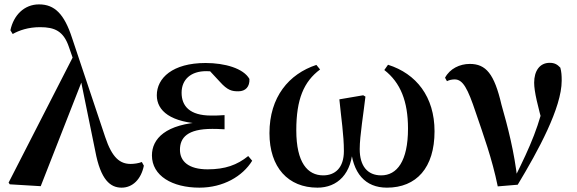

<svg xmlns="http://www.w3.org/2000/svg" viewBox="-20 -839 2629 875"><path d="M24.6 1 165.6 9.5 356.9 -478.8 319.3 -592.9 19.2 -6.7ZM534.3 16.2C584.2 16.2 623.1 -21.9 635.6 -83.9L626.4 -100.7C612.1 -94.9 590.6 -91.9 575.7 -91.9C527.4 -91.9 491.1 -119 459.4 -214.5L308.2 -666.6C272.8 -775.3 228.9 -819 157.9 -819C89.8 -819 41.7 -769 27.4 -701L37.9 -684C66.8 -700.3 108.4 -715.2 162.6 -715.2C229.3 -715.2 269.6 -697.3 294.1 -624.8L345.6 -476.9L347.9 -475.3L414.1 -150.9C438.7 -18.2 483.3 16.2 534.3 16.2Z M888.9 16.2C997 16.2 1085.7 -35.3 1129.3 -106.5L1111.2 -127.9C1060.6 -87 1005.9 -67.3 926.1 -67.3C838.9 -67.3 800.1 -104.3 800.1 -156.2C800.1 -211.8 834.1 -251.6 947.3 -251.6C959.5 -251.6 972.1 -251.6 1003.4 -249.8V-314.4C978 -312.4 961.5 -312.4 942.1 -312.4C844.9 -312.4 807.6 -355.3 807.6 -416.3C807.6 -477.1 850.4 -514.7 919.4 -514.7C943.4 -514.7 966.5 -513.2 1002.7 -509.1L980.5 -534.8L919.2 -533.9L982.2 -466.1C1017.4 -426.7 1037.4 -422.9 1066.1 -422.9C1099.3 -422.9 1118.5 -444 1116.7 -479.2C1089.7 -527.4 1004.9 -551.9 917 -551.9C766.1 -551.9 694.6 -483.1 694.6 -404.7C694.6 -333.8 757.5 -279.8 910.4 -274.3V-283.1C733.7 -274.9 672.4 -205.9 672.4 -130.8C672.4 -37.8 765.1 16.2 888.9 16.2Z M1426.8 16.2C1516.2 16.2 1586 -44.7 1588.4 -175.5H1577.6C1585.5 -48.1 1645.3 16.2 1743.3 16.2C1877.6 16.2 1960.3 -74.2 1960.3 -240.7C1960.3 -398.1 1877.2 -503.3 1748.3 -543.9L1731.4 -519.9C1805.2 -462.7 1839.4 -377.2 1839.4 -252.8C1839.4 -104.3 1789.1 -39.8 1717.2 -39.8C1654.9 -39.8 1619.3 -82.2 1619.3 -159.4C1619.3 -219.9 1637.5 -327.7 1645.4 -398.8L1635.2 -404.8L1526.6 -386.3C1534.9 -300 1547.2 -224.3 1547.2 -150.5C1547.2 -73.6 1506.7 -39.8 1453 -39.8C1382.1 -39.8 1330.3 -97.1 1330.3 -245.3C1330.3 -386.2 1364.1 -466.8 1438.7 -522.4L1421.8 -543.2C1296.6 -501.9 1208 -397 1208 -232.3C1208 -75.8 1293.4 16.2 1426.8 16.2Z M2248.4 10.4 2339.4 2.8C2432.8 -152.1 2539.8 -348.3 2539.8 -471.2C2539.8 -495.9 2538.8 -510.9 2533.6 -530.7C2519.6 -545.7 2506.7 -552.7 2485 -552.7C2439.2 -552.7 2414.3 -515.4 2414.3 -462C2414.3 -421.2 2431 -354.8 2458.2 -256.3L2468.6 -415.3C2441 -271.3 2395.4 -169.7 2327.6 -33.3L2320.1 -18.2H2338.2C2324.8 -143.1 2293.7 -263.1 2265.2 -362.4C2232.6 -502.7 2194.7 -547.7 2120.9 -547.7C2075.2 -547.7 2029.8 -525.9 2008.2 -484.7L2016.9 -469.1C2026.9 -474.1 2038.5 -477.1 2052.3 -477.1C2089.6 -477.1 2111.7 -435.8 2148.4 -325.6C2182.3 -225.6 2222.5 -117 2248.4 10.4Z"/></svg>

Font: Source Han Serif TW VF
Style: Regular
Weight: 250
Designer: Ryoko NISHIZUKA 西塚涼子 (kana & ideographs); Frank Grießhammer (Latin, Greek & Cyrillic); Wenlong ZHANG 张文龙 (bopomofo); San
Foundry: Adobe
Version: Version 2.002;hotconv 1.1.0;makeotfexe 2.6.0